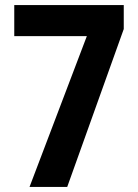

<svg xmlns="http://www.w3.org/2000/svg" viewBox="-20 -734 543 754"><path d="M96 0H244L466 -620V-714H36V-592H321Z"/></svg>

Font: Noto Sans Lao Looped Condensed
Style: Bold
Weight: 700
Width: 3
Designer: Mark Frömberg, Ben Mitchell
Foundry: The Fontpad Ltd
Version: Version 1.002